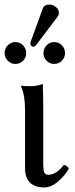

<svg xmlns="http://www.w3.org/2000/svg" viewBox="-25 -804 326 835"><path d="M189 -784.2Q204.6 -784.2 217.8 -773.9Q231 -763.7 231 -749Q231 -738.3 225.1 -731L132.8 -608.9Q127 -601.1 121.1 -601.1Q115.2 -601.1 111.1 -604.7Q106.9 -608.4 106.9 -613.8Q106.9 -618.2 108.9 -624L161.1 -767.1Q167 -784.2 189 -784.2ZM8.8 -539.8Q-4.9 -553.7 -4.9 -573.2Q-4.9 -592.8 8.8 -606.9Q22.5 -621.1 42 -621.1Q61.5 -621.1 75.2 -606.9Q88.9 -592.8 88.9 -573.2Q88.9 -553.7 75.2 -539.8Q61.5 -525.9 42 -525.9Q22.5 -525.9 8.8 -539.8ZM177.7 -539.8Q164.1 -553.7 164.1 -573.2Q164.1 -592.8 177.7 -606.9Q191.4 -621.1 210.9 -621.1Q230.5 -621.1 244.1 -606.9Q257.8 -592.8 257.8 -573.2Q257.8 -553.7 244.1 -539.8Q230.5 -525.9 210.9 -525.9Q191.4 -525.9 177.7 -539.8ZM84 -321.8Q84 -392.1 65.9 -429.2L67.9 -431.2Q79.6 -429.2 110.8 -429.2Q135.7 -429.2 161.1 -439Q163.1 -375 163.1 -342.8V-88.9Q163.1 -64.5 167.5 -54.2Q171.9 -43.9 186 -43.9Q218.8 -43.9 252.9 -86.9Q270.5 -83 273.9 -69.8Q255.9 -38.1 226.3 -13.4Q196.8 11.2 167 11.2Q126 11.2 105 -10.3Q84 -31.7 84 -70.8Z"/></svg>

Font: Linux Libertine G
Style: Regular
Weight: 400
Designer: Philipp H. Poll
Foundry: Philipp H. Poll
Version: Version 4.7.5